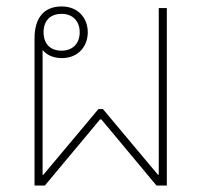

<svg xmlns="http://www.w3.org/2000/svg" viewBox="-20 -575 627 595"><path d="M87 -456V0H119L290 -205H294L465 0H497V-550H472V-34H469L299 -237H285L114 -33H112V-420C125 -405 144 -395 172 -395C223 -395 252 -432 252 -475C252 -518 223 -555 171 -555C114 -555 87 -517 87 -456ZM171 -418C134 -418 115 -441 115 -475C115 -509 134 -532 171 -532C206 -532 227 -509 227 -475C227 -441 206 -418 171 -418Z"/></svg>

Font: Noto Sans Thai Looped Thin
Style: Regular
Weight: 100
Designer: Sasikarn Vongin, Ben Mitchell
Foundry: The Fontpad Ltd
Version: Version 1.001